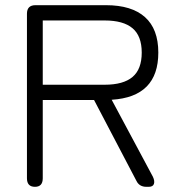

<svg xmlns="http://www.w3.org/2000/svg" viewBox="-20 -721 680 741"><path d="M115 0Q84 0 84 -33V-668Q84 -701 117 -701H389Q488 -701 539.5 -655Q591 -609 591 -518Q591 -347 411 -336L570 -39Q578 -22 574 -11Q570 0 554 0H545Q517 0 506 -24L343 -335H145V-33Q145 0 115 0ZM145 -394H384Q456 -394 491.5 -424Q527 -454 527 -518Q527 -582 491.5 -612Q456 -642 384 -642H145Z"/></svg>

Font: Shin Retro Maru Gothic Regular
Style: Regular
Weight: 400
Designer: Iose
Foundry: Typographish
Version: Version 1.002